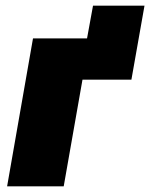

<svg xmlns="http://www.w3.org/2000/svg" viewBox="-20 -655 528 675"><path d="M5 0H204L270 -375H442L488 -635H307L286 -520H96Z"/></svg>

Font: Fixel Display Black
Style: Italic
Weight: 900
Italic angle: -10°
Designer: AlfaBravo + MacPaw
Foundry: Kyrylo Tkachov, Marchela Mozhyna, Serhii Makarenko, Maria Weinstein, Zakhar Kryvoshyya
Version: Version 1.210;Glyphs 3.2 (3217)